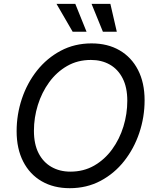

<svg xmlns="http://www.w3.org/2000/svg" viewBox="-20 -962 802 992"><path d="M340.3 10.3Q257.3 10.3 195.6 -25.4Q133.8 -61 99.9 -127.2Q65.9 -193.4 65.9 -284.2Q65.9 -370.6 93 -451.7Q120.1 -532.7 171.1 -597.2Q222.2 -661.6 293.7 -699.7Q365.2 -737.8 453.1 -737.8Q536.1 -737.8 597.7 -702.1Q659.2 -666.5 693.1 -600.6Q727.1 -534.7 727.1 -443.8Q727.1 -356.9 699.7 -275.6Q672.4 -194.3 621.6 -129.9Q570.8 -65.4 499.5 -27.6Q428.2 10.3 340.3 10.3ZM343.8 -75.2Q412.1 -75.2 466.6 -106.4Q521 -137.7 559.3 -190.4Q597.7 -243.2 617.7 -308.3Q637.7 -373.5 637.7 -441.4Q637.7 -510.7 613.5 -557.6Q589.4 -604.5 547.1 -628.4Q504.9 -652.3 449.7 -652.3Q381.3 -652.3 326.9 -621.1Q272.5 -589.8 234.1 -537.1Q195.8 -484.4 175.5 -419.2Q155.3 -354 155.3 -286.1Q155.3 -217.3 179.4 -170.4Q203.6 -123.5 246.1 -99.4Q288.6 -75.2 343.8 -75.2ZM511.7 -797.9 453.1 -941.9H550.3L583.5 -797.9ZM355.5 -797.9 272 -941.9H369.1L427.2 -797.9Z"/></svg>

Font: Inter 17pt
Style: Italic
Weight: 400
Italic angle: -9.3988°
Version: Version 4.001;git-66647c0bb